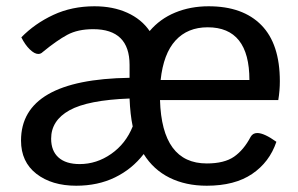

<svg xmlns="http://www.w3.org/2000/svg" viewBox="-20 -580 949 612"><path d="M867 -261H490Q496 -59 639 -59Q695 -59 726 -80.5Q757 -102 779 -144Q786 -156 800 -156Q822 -156 861 -128Q839 -63 783.5 -25.5Q728 12 639 12Q572 12 520.5 -13.5Q469 -39 438 -89Q401 -41 346.5 -14.5Q292 12 223 12Q145 12 96 -26Q47 -64 47 -132Q47 -327 393 -332V-373Q393 -487 277 -487Q228 -487 194.5 -469Q161 -451 116 -414Q110 -408 102 -408Q90 -408 75 -422.5Q60 -437 48 -461Q91 -505 150 -532.5Q209 -560 281 -560Q340 -560 385.5 -539.5Q431 -519 457 -481Q490 -520 538.5 -540Q587 -560 645 -560Q754 -560 813 -500Q872 -440 872 -321Q872 -291 867 -261ZM775 -325Q775 -493 642 -493Q578 -493 539.5 -451Q501 -409 492 -325ZM403 -177Q395 -215 393 -266Q260 -261 201.5 -228.5Q143 -196 143 -138Q143 -99 166.5 -78Q190 -57 234 -57Q288 -57 334.5 -89.5Q381 -122 403 -177Z"/></svg>

Font: Krub Medium
Style: Regular
Weight: 500
Designer: Ekaluck Peanpanawate
Foundry: Cadson Demak Co.,Ltd.
Version: Version 1.000; ttfautohint (v1.6)